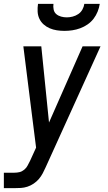

<svg xmlns="http://www.w3.org/2000/svg" viewBox="-41 -760 561 995"><path d="M-21 215V135H34Q47 135 60 132Q73 129 84.5 119.5Q96 110 102 98Q108 86 115 73L146 5L124 -169L80 -520H173L213 -125L387 -520H480L196 106Q189 122 180.5 138Q172 154 160.5 167.5Q149 181 133.5 191.5Q118 202 101 207.5Q84 213 67.5 214Q51 215 34 215ZM293 -600Q273 -600 253.5 -603Q234 -606 216.5 -613.5Q199 -621 185 -633.5Q171 -646 163 -663Q155 -680 154 -700Q153 -720 156 -740H236Q234 -725 237 -710.5Q240 -696 250.5 -687Q261 -678 275.5 -674Q290 -670 305 -670Q320 -670 335.5 -674Q351 -678 364.5 -687Q378 -696 386 -710.5Q394 -725 396 -740H476Q473 -720 465 -700Q457 -680 444 -663Q431 -646 413 -633.5Q395 -621 374.5 -613.5Q354 -606 333.5 -603Q313 -600 293 -600Z"/></svg>

Font: Iosevka SS18 Medium
Style: Italic
Weight: 500
Italic angle: -9°
Monospace: yes
Designer: Belleve Invis
Foundry: Belleve Invis
Version: Version 25.1.1; ttfautohint (v1.8.4)